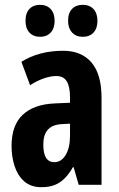

<svg xmlns="http://www.w3.org/2000/svg" viewBox="-20 -768 494 798"><path d="M242 -557Q319 -557 360.5 -508Q402 -459 402 -362V0H307L286 -73H283Q267 -45 248.5 -26.5Q230 -8 207 1Q184 10 152 10Q108 10 80.5 -14.5Q53 -39 40.5 -78Q28 -117 28 -161Q28 -247 74 -290.5Q120 -334 205 -338L271 -341V-363Q271 -408 257.5 -430Q244 -452 214 -452Q192 -452 164.5 -443Q137 -434 105 -414L69 -511Q105 -534 149 -545.5Q193 -557 242 -557ZM236 -252Q198 -250 179 -229Q160 -208 160 -167Q160 -130 171.5 -112Q183 -94 206 -94Q235 -94 253 -124Q271 -154 271 -204V-254ZM86 -681Q86 -714 102.5 -731Q119 -748 146 -748Q174 -748 190.5 -730.5Q207 -713 207 -681Q207 -650 190.5 -632.5Q174 -615 147 -615Q119 -615 102.5 -632.5Q86 -650 86 -681ZM263 -681Q263 -714 279.5 -731Q296 -748 324 -748Q352 -748 368.5 -730.5Q385 -713 385 -681Q385 -650 368.5 -632.5Q352 -615 324 -615Q296 -615 279.5 -633Q263 -651 263 -681Z"/></svg>

Font: Noto Sans Display ExtraCondensed
Style: Bold
Weight: 700
Width: 2
Designer: Monotype Design Team
Foundry: Monotype Imaging Inc.
Version: Version 2.003